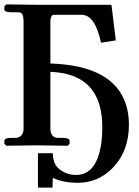

<svg xmlns="http://www.w3.org/2000/svg" viewBox="-23 -668 636 880"><path d="M567.9 -96.2Q567.9 26.9 490.7 104.5Q425.3 169.4 334 169.9Q270 169.9 224.1 149.4L223.1 148.9Q222.2 148.4 219.2 147Q218.8 150.4 217.8 150.9H219.2Q218.3 153.3 217.8 191.9H150.9V34.2H219.2Q219.7 79.6 243.2 102.1Q277.8 133.8 326.2 133.8Q404.8 133.8 432.6 31.7Q445.8 -17.1 445.8 -85Q445.8 -301.8 260.3 -333.5Q235.4 -337.4 208 -338.9V-76.2Q210 -37.1 241.2 -36.1H267.1Q294.9 -35.2 295.9 -23.9V-8.8L287.1 0Q286.1 0 145 -2L5.9 0L-2.9 -8.8V-23.9Q-1.5 -35.6 26.9 -36.1H53.2Q83.5 -42 85 -76.2V-570.8Q85 -605 70.3 -610.4Q64 -611.8 56.2 -611.8H25.9Q-2 -612.8 -2.9 -624V-639.2L5.9 -647.9Q6.3 -647.9 146 -646H487.8L507.8 -482.9L439.9 -472.2Q413.1 -599.1 352.1 -600.1H222.2Q208.5 -597.7 208 -570.8V-377Q496.1 -367.7 554.2 -189.9Q567.9 -147 567.9 -96.2Z"/></svg>

Font: Linux Libertine O
Style: Bold
Weight: 700
Designer: Philipp H. Poll
Foundry: Philipp H. Poll
Version: Version 5.0.0